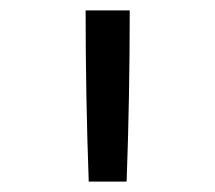

<svg xmlns="http://www.w3.org/2000/svg" viewBox="-20 -792 415 370"><path d="M151 -442Q148 -524 146.5 -606.5Q145 -689 145 -772H230Q230 -689 228.5 -606.5Q227 -524 224 -442Z"/></svg>

Font: Iosevka Julsh Curly
Style: Regular
Weight: 400
Designer: Belleve Invis
Foundry: Belleve Invis
Version: Version 15.0.2; ttfautohint (v1.8.4)